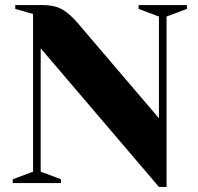

<svg xmlns="http://www.w3.org/2000/svg" viewBox="-20 -720 780 755"><path d="M140 -530V-45L220 -15V0H30V-15L110 -45V-665L40 -685V-700H145Q198 -700 228 -681Q258 -662 285 -630L605 -255V-655L525 -685V-700H715V-685L635 -655V15H605Z"/></svg>

Font: Yeseva One
Style: Regular
Weight: 400
Designer: Jovanny Lemonad
Foundry: Jovanny Lemonad
Version: Version 2.000